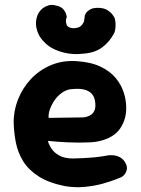

<svg xmlns="http://www.w3.org/2000/svg" viewBox="-20 -750 576 785"><path d="M246 11Q180 -2 138.5 -28.5Q97 -55 75 -90.5Q53 -126 45 -166.5Q37 -207 36 -247Q35 -296 53.5 -343Q72 -390 106 -426.5Q140 -463 188 -483.5Q236 -504 294 -500Q353 -496 392 -477Q431 -458 453.5 -430.5Q476 -403 486 -371.5Q496 -340 496 -311Q497 -263 471.5 -225Q446 -187 386 -173Q370 -169 348.5 -168Q327 -167 303.5 -167Q280 -167 257 -168Q234 -169 216 -170.5Q198 -172 187 -173Q176 -174 176 -174Q179 -160 190 -143Q201 -126 222.5 -114Q244 -102 279 -102Q317 -103 344.5 -105Q372 -107 389.5 -109.5Q407 -112 415 -113.5Q423 -115 423 -115Q423 -115 430 -115.5Q437 -116 448.5 -114.5Q460 -113 471.5 -106.5Q483 -100 491 -87Q500 -72 499 -61Q498 -50 493 -42Q488 -34 482.5 -30Q477 -26 477 -26Q477 -26 456 -17.5Q435 -9 401.5 0.5Q368 10 327 14Q286 18 246 11ZM179 -268 319 -270Q319 -270 324 -270.5Q329 -271 337 -273.5Q345 -276 352.5 -281Q360 -286 365 -295.5Q370 -305 370 -319Q370 -343 361 -358.5Q352 -374 332 -381.5Q312 -389 277 -386Q254 -385 235 -372Q216 -359 203 -340Q190 -321 183.5 -301.5Q177 -282 179 -268ZM312 -530Q291 -527 262 -531Q233 -535 205.5 -547Q178 -559 159 -580Q140 -599 132 -624Q124 -649 129 -673.5Q134 -698 152 -714Q152 -714 159 -719Q166 -724 178 -728Q190 -732 206 -728Q229 -724 239 -712Q249 -700 251 -690Q253 -680 253 -680Q249 -671 249.5 -663.5Q250 -656 253 -647Q257 -640 268.5 -636.5Q280 -633 293 -636Q305 -638 312 -645Q319 -652 323 -661Q324 -666 325 -672.5Q326 -679 327 -688Q327 -688 331 -695.5Q335 -703 347 -710.5Q359 -718 380 -718Q405 -718 420 -708Q435 -698 441.5 -688Q448 -678 448 -678Q453 -664 452.5 -645.5Q452 -627 447 -615Q428 -578 396 -555Q364 -532 312 -530Z"/></svg>

Font: Sour Gummy
Style: Bold
Weight: 700
Designer: Stefie Justprince
Foundry: Eifetstype
Version: Version 1.000